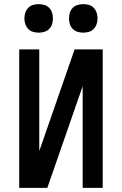

<svg xmlns="http://www.w3.org/2000/svg" viewBox="-20 -909 590 929"><path d="M209 0H73V-670H170V-178L341 -670H477V0H380V-492ZM383 -751Q369 -751 355.5 -755Q342 -759 332 -769Q322 -779 318 -792.5Q314 -806 314 -820Q314 -834 318 -847.5Q322 -861 332 -871Q342 -881 355.5 -885Q369 -889 383 -889Q397 -889 410.5 -885Q424 -881 433.5 -871Q443 -861 447.5 -847.5Q452 -834 452 -820Q452 -806 447.5 -792.5Q443 -779 433.5 -769Q424 -759 410.5 -755Q397 -751 383 -751ZM167 -751Q153 -751 139.5 -755Q126 -759 116.5 -769Q107 -779 102.5 -792.5Q98 -806 98 -820Q98 -834 102.5 -847.5Q107 -861 116.5 -871Q126 -881 139.5 -885Q153 -889 167 -889Q181 -889 194.5 -885Q208 -881 218 -871Q228 -861 232 -847.5Q236 -834 236 -820Q236 -806 232 -792.5Q228 -779 218 -769Q208 -759 194.5 -755Q181 -751 167 -751Z"/></svg>

Font: Lode Dark
Style: Bold
Weight: 700
Monospace: yes
Designer: Belleve Invis
Foundry: Belleve Invis
Version: Version 29.2.0; ttfautohint (v1.8.3)